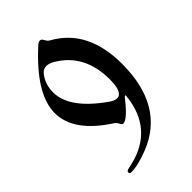

<svg xmlns="http://www.w3.org/2000/svg" viewBox="-217 -600 868 868"><g transform="rotate(-45 217.0 -166.0)"><path d="M30.3 0ZM403.3 -185.5Q403.3 82.5 199.2 163.6Q129.9 190.9 86.4 190.9Q75.7 190.9 75.7 180.7Q75.7 172.9 92.3 169.4Q278.8 134.8 310.1 -41Q314 -64.9 314 -69.8Q314 -74.7 311.3 -74.7Q308.6 -74.7 302.7 -66.9Q242.7 9.8 215.8 9.8Q209.5 9.8 203.4 -2.7Q197.3 -15.1 186.5 -22Q30.3 -123 30.3 -243.4Q30.3 -363.8 195.8 -513.7Q206.1 -522.9 215.1 -522.9Q224.1 -522.9 230.7 -509.8Q237.3 -496.6 247.1 -491.2Q403.3 -405.3 403.3 -185.5ZM314.5 -174.8Q314.5 -334.5 194.3 -407.2Q171.9 -420.9 153.8 -420.9Q135.7 -420.9 123.5 -406.7Q91.3 -369.1 91.3 -314.5Q91.3 -210.9 239.7 -106.4Q261.7 -90.8 277.3 -90.8Q314.5 -90.8 314.5 -174.8Z"/></g></svg>

Font: UnifrakturMaguntia
Style: Book
Weight: 400
Designer: j. 'mach' wust, Gerrit Ansmann, Georg Duffner, based on a font by Peter Wiegel, original typeface by Carl Albert Fahrenw
Version: Version 2017-03-19